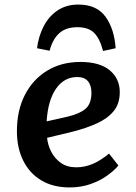

<svg xmlns="http://www.w3.org/2000/svg" viewBox="-20 -806 593 840"><path d="M332 -535Q416 -535 460 -498.5Q504 -462 504 -403Q504 -352 477 -319.5Q450 -287 403.5 -266Q357 -245 298 -230L186 -203Q189 -172 204 -142.5Q219 -113 246 -93.5Q273 -74 314 -74Q349 -74 383.5 -88Q418 -102 457 -134L498 -82Q480 -60 448.5 -37.5Q417 -15 375.5 -0.5Q334 14 285 14Q212 14 160.5 -17Q109 -48 81.5 -103.5Q54 -159 54 -232Q54 -323 89 -391Q124 -459 186.5 -497Q249 -535 332 -535ZM380 -400Q380 -433 364.5 -451Q349 -469 318 -469Q261 -469 225.5 -418.5Q190 -368 184 -275L277 -296Q328 -308 354 -330Q380 -352 380 -400ZM323 -786Q403 -786 441.5 -733Q480 -680 486 -595L431 -583Q416 -639 391 -663Q366 -687 319 -687Q268 -687 239 -660.5Q210 -634 197 -584L142 -595Q148 -645 170 -689Q192 -733 230.5 -759.5Q269 -786 323 -786Z"/></svg>

Font: Literata 7pt SemiBold
Style: Italic
Weight: 600
Italic angle: -2°
Designer: Latin by Veronika Burian and Jose Scaglione. Greek by Irene Vlachou. Cyrillic by Vera Evstafieva
Foundry: TypeTogether
Version: Version 3.002